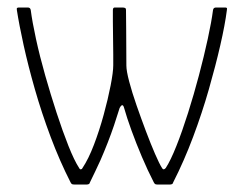

<svg xmlns="http://www.w3.org/2000/svg" viewBox="-20 -492 650 512"><path d="M168 -6Q139 -63 115 -127Q91 -191 73 -254Q55 -317 43 -371.5Q31 -426 25 -465Q24 -470 26 -471Q28 -472 30 -472H54Q61 -472 62 -465Q66 -434 76 -388Q86 -342 100.5 -291Q115 -240 131 -191Q147 -142 162.5 -103Q178 -64 191 -44Q193 -40 196 -40.5Q199 -41 200 -44Q216 -68 230.5 -106Q245 -144 256.5 -186Q268 -228 275 -264Q282 -300 282 -318Q282 -327 282 -347Q282 -367 281.5 -390.5Q281 -414 281 -434.5Q281 -455 281 -465Q281 -472 286 -472H308Q310 -472 313 -471Q316 -470 316 -465Q316 -446 316.5 -411Q317 -376 317 -317Q317 -303 324.5 -274.5Q332 -246 344 -211.5Q356 -177 369 -142.5Q382 -108 393.5 -81.5Q405 -55 412 -44Q416 -37 422 -44Q435 -64 450.5 -103Q466 -142 481.5 -191Q497 -240 510.5 -291Q524 -342 534 -388Q544 -434 548 -465Q549 -472 556 -472H580Q583 -472 584.5 -471Q586 -470 585 -465Q580 -426 567.5 -371.5Q555 -317 537 -254Q519 -191 495 -127Q471 -63 442 -6Q441 -2 438.5 -1Q436 0 434 0H399Q396 0 394 -1Q392 -2 390 -6Q374 -37 358.5 -73.5Q343 -110 330.5 -144.5Q318 -179 311 -204Q307 -219 299 -204Q292 -181 284 -157.5Q276 -134 267 -111Q258 -88 248 -65Q241 -50 234 -35Q227 -20 220 -6Q219 -2 216.5 -1Q214 0 212 0H178Q174 0 172 -1Q170 -2 168 -6Z"/></svg>

Font: Glory Thin
Style: Regular
Weight: 100
Designer: Robert Leuschke
Foundry: Robert Leuschke
Version: Version 1.011